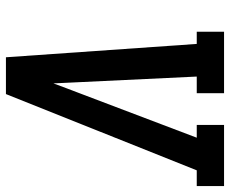

<svg xmlns="http://www.w3.org/2000/svg" viewBox="-91 -691 775 647"><g transform="rotate(-90 296.5 -367.5)"><path d="M-7 0V-92H46L303 -735H427L472 -92H513V0H306V-92H362L343 -490Q342 -511 341 -532Q340 -553 339 -575Q331 -553 323 -532Q315 -511 307 -490L156 -92H199V0Z"/></g></svg>

Font: Iosevka Slab Semibold Extended
Style: Italic
Weight: 600
Width: 7
Italic angle: -9°
Monospace: yes
Designer: Belleve Invis
Foundry: Belleve Invis
Version: Version 11.1.0; ttfautohint (v1.8.3)